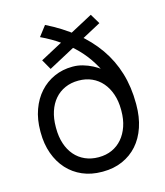

<svg xmlns="http://www.w3.org/2000/svg" viewBox="-113 -843 804 935"><g transform="rotate(-15 288.5 -375.5)"><path d="M173 -543 460 -697 430 -747 144 -594ZM163 -706Q216 -681 257.5 -651.5Q299 -622 332 -588Q365 -554 389.5 -514.5Q414 -475 433 -430L448 -445Q436 -460 417.5 -474.5Q399 -489 376.5 -500.5Q354 -512 329.5 -519Q305 -526 281 -526H277Q228 -526 185.5 -507Q143 -488 112 -453.5Q81 -419 63.5 -370.5Q46 -322 46 -263V-257Q46 -198 63.5 -149.5Q81 -101 112.5 -66.5Q144 -32 188 -13Q232 6 286 6H291Q345 6 389.5 -13.5Q434 -33 465.5 -68.5Q497 -104 514 -154.5Q531 -205 531 -267V-273Q531 -356 509.5 -427Q488 -498 446 -558Q404 -618 342.5 -668Q281 -718 202 -757ZM288 -67Q251 -67 220.5 -80.5Q190 -94 168.5 -119Q147 -144 135.5 -179Q124 -214 124 -257V-263Q124 -306 135.5 -341Q147 -376 168.5 -401Q190 -426 220.5 -439.5Q251 -453 288 -453H289Q326 -453 356 -439.5Q386 -426 407.5 -401Q429 -376 441 -341Q453 -306 453 -263V-257Q453 -214 441 -179Q429 -144 407.5 -119Q386 -94 356 -80.5Q326 -67 289 -67Z"/></g></svg>

Font: Fixel Variable
Style: Regular
Weight: 100
Width: 3
Designer: AlfaBravo + MacPaw
Foundry: Kyrylo Tkachov, Marchela Mozhyna, Serhii Makarenko, Maria Weinstein, Zakhar Kryvoshyya
Version: Version 1.211